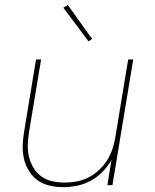

<svg xmlns="http://www.w3.org/2000/svg" viewBox="-20 -766 640 794"><path d="M241 8Q212 8 184.5 1.5Q157 -5 135.5 -20.5Q114 -36 99.5 -59.5Q85 -83 79 -110Q73 -137 74 -165.5Q75 -194 80 -223L129 -520H150L100 -220Q96 -194 95 -168Q94 -142 100 -117.5Q106 -93 118.5 -72Q131 -51 151 -36.5Q171 -22 196 -16.5Q221 -11 247 -11Q272 -11 297 -15.5Q322 -20 345.5 -32Q369 -44 389 -62.5Q409 -81 423 -103.5Q437 -126 445 -150Q453 -174 457 -199L510 -520H531L445 0H424L441 -105Q426 -78 404 -55.5Q382 -33 355 -18.5Q328 -4 299 2Q270 8 241 8ZM346 -595 242 -734 260 -746 361 -605Z"/></svg>

Font: Iosevka SS04 Th Ex Obl
Style: Regular
Weight: 100
Width: 7
Italic angle: -9°
Monospace: yes
Designer: Belleve Invis
Foundry: Belleve Invis
Version: Version 19.0.0; ttfautohint (v1.8.4)